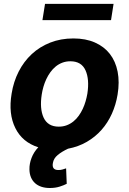

<svg xmlns="http://www.w3.org/2000/svg" viewBox="-20 -747 654 971"><path d="M38.7 -273.1Q48.3 -333.8 74.4 -384.9Q100.5 -436.1 140.6 -473.4Q180.8 -510.7 234 -531.6Q287.3 -552.6 351.2 -552.6Q413.4 -552.6 460 -532Q506.7 -511.4 535.7 -474.1Q564.6 -436.8 574.9 -384.4Q585.2 -332 574.6 -268.5Q566.1 -217 545.6 -171.5Q525.2 -126.1 493.4 -90.2Q461.6 -54.3 419.2 -29.7Q376.8 -5 324.2 5Q293 19.5 272 36.8Q251.1 54 247.5 77.4Q240.8 112.9 275.6 112.9Q287.6 112.9 297.2 109.9Q306.8 106.9 314.3 104.4L317.5 182.5Q303.3 190 281.4 196.9Q259.6 203.8 231.9 203.8Q208.5 203.8 189.6 197.6Q170.8 191.4 157.5 179.5Q144.2 167.6 136.7 150Q129.3 132.5 128.9 110.1Q128.2 81.3 139.6 51.5Q150.9 21.7 173.7 -2.1Q93 -27.7 57.5 -99.4Q21.7 -171.5 38.7 -273.1ZM200.3 -152.7Q221.6 -106.5 277 -106.5Q299.4 -106.5 317.8 -113.6Q336.3 -120.7 351.4 -133Q366.5 -145.2 378.2 -161.6Q389.9 -177.9 398.6 -196.6Q407.3 -215.2 413 -235.1Q418.7 -255 421.9 -273.8Q432.9 -345.5 412.6 -391Q392 -437.1 335.9 -437.1Q313.9 -437.1 295.3 -430Q276.6 -422.9 261.5 -410.5Q246.4 -398.1 234.6 -381.6Q222.7 -365.1 214 -346.4Q205.3 -327.8 199.6 -307.9Q193.9 -288 191.1 -269.2Q180 -197.8 200.3 -152.7ZM194.6 -645.2 207.7 -727.3H554.3L541.5 -645.2Z"/></svg>

Font: Inter P
Style: Bold Italic
Weight: 700
Italic angle: 9.39999°
Designer: Rasmus Andersson
Foundry: rsms
Version: Version 3.018;git-588b23468